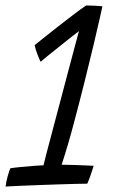

<svg xmlns="http://www.w3.org/2000/svg" viewBox="-44 -678 468 704"><path d="M182 -74Q199 -74 223.8 -73.2Q248.5 -72.5 270.2 -71.5Q292 -70.5 299.5 -70Q296.5 -60 289 -38Q281.5 -16 276 -4.5Q265 -4.5 235 -3.8Q205 -3 166 -1.8Q127 -0.5 87.8 1Q48.5 2.5 18.2 3.8Q-12 5 -23.5 6Q-22 -9.5 -16 -31.2Q-10 -53 -6 -61Q5 -63 30.8 -65.5Q56.5 -68 81.5 -70Q106.5 -72 115.5 -72Q118 -83 127.2 -118.5Q136.5 -154 149.8 -204Q163 -254 177.8 -309.5Q192.5 -365 206.2 -417Q220 -469 230.5 -508.2Q241 -547.5 245.5 -564Q239 -559.5 219 -543.5Q199 -527.5 174.5 -508Q150 -488.5 130.2 -472.5Q110.5 -456.5 105 -451.5Q100.5 -459.5 93 -479.2Q85.5 -499 83 -512.5Q91 -519 114.5 -537.8Q138 -556.5 168 -580Q198 -603.5 226.2 -625Q254.5 -646.5 272 -658Q286 -658 304.2 -657Q322.5 -656 331.5 -655Q330.5 -650 322 -611.8Q313.5 -573.5 299 -512.8Q284.5 -452 266 -378Q247.5 -304 227 -227Q217 -189 205.5 -149.8Q194 -110.5 182 -74Z"/></svg>

Font: Grandstander Light
Style: Italic
Weight: 300
Italic angle: -15°
Designer: Tyler Finck
Foundry: Etcetera Type Co
Version: Version 1.200; ttfautohint (v1.8.3)